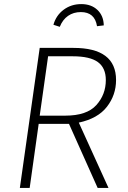

<svg xmlns="http://www.w3.org/2000/svg" viewBox="-20 -918 623 938"><path d="M365 -319 510 0H457L317 -313H169L125 0H77L174 -684H339Q547 -684 547 -527Q547 -454 502.5 -396.5Q458 -339 365 -319ZM299 -353Q404 -353 450.5 -404.5Q497 -456 497 -527Q497 -586 458.5 -614.5Q420 -643 335 -643H215L174 -353ZM241 -797Q254 -843 291 -870.5Q328 -898 377 -898Q426 -898 456 -869.5Q486 -841 487 -794L454 -790Q443 -859 375 -859Q339 -859 312.5 -840.5Q286 -822 272 -787Z"/></svg>

Font: Fira Sans ExtraLight
Style: Italic
Weight: 275
Italic angle: -8°
Designer: Carrois Corporate & Edenspiekermann AG
Foundry: Carrois Corporate GbR & Edenspiekermann AG
Version: Version 4.203